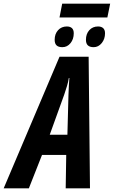

<svg xmlns="http://www.w3.org/2000/svg" viewBox="-82 -1026 620 1046"><path d="M-62 0 242.2 -716.8H400.9L408.2 0H275.9L278.8 -182.1H147L75.2 0ZM189 -292H285.2L291 -508.8Q292 -533.2 293 -555.4Q293.9 -577.6 295.9 -601.1H293Q289.6 -579.1 283 -557.4Q276.4 -535.6 268.1 -511.2ZM242.2 -930.7 256.8 -1005.9H518.1L502.9 -930.7ZM257.8 -769Q236.3 -769 226.1 -778.8Q215.8 -788.6 215.8 -809.1Q215.8 -841.3 234.4 -861.6Q252.9 -881.8 282.2 -881.8Q300.3 -881.8 310.1 -872.6Q319.8 -863.3 319.8 -844.7Q319.8 -812.5 302 -790.8Q284.2 -769 257.8 -769ZM428.2 -769Q407.2 -769 396.7 -778.8Q386.2 -788.6 386.2 -809.1Q386.2 -841.3 404.5 -861.6Q422.9 -881.8 452.1 -881.8Q470.2 -881.8 480.2 -872.6Q490.2 -863.3 490.2 -844.7Q490.2 -813.5 472.2 -791.3Q454.1 -769 428.2 -769Z"/></svg>

Font: Open Sans Condensed
Style: Italic
Weight: 400
Width: 3
Italic angle: -12°
Designer: Monotype Design Team
Foundry: Monotype Imaging Inc.
Version: Version 3.000